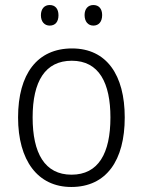

<svg xmlns="http://www.w3.org/2000/svg" viewBox="-20 -735 569 765"><path d="M143 -674C143 -649 157 -633 178 -633C200 -633 213 -648 213 -674C213 -700 200 -715 178 -715C157 -715 143 -700 143 -674ZM317 -675C317 -649 331 -633 352 -633C374 -633 387 -649 387 -675C387 -700 374 -715 352 -715C331 -715 317 -700 317 -675ZM477 -267C477 -436 405 -542 267 -542C129 -542 52 -441 52 -267C52 -96 130 10 264 10C404 10 477 -96 477 -267ZM110 -267C110 -411 160 -493 266 -493C375 -493 420 -404 420 -267C420 -124 372 -39 265 -39C158 -39 110 -125 110 -267Z"/></svg>

Font: Noto Sans Armenian SemiCondensed Light
Style: Regular
Weight: 300
Width: 4
Designer: Monotype Design Team
Foundry: Monotype Imaging Inc.
Version: Version 2.008